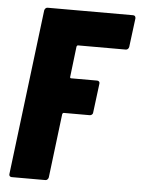

<svg xmlns="http://www.w3.org/2000/svg" viewBox="-51 -741 575 782"><g transform="rotate(5 236.0 -350.0)"><path d="M444 -558H249Q245 -558 243 -553L228 -427Q228 -422 232 -422H339Q344 -422 347 -418.5Q350 -415 349 -410L334 -291Q334 -286 330 -282.5Q326 -279 321 -279H215Q211 -279 209 -274L177 -12Q176 -7 172.5 -3.5Q169 0 164 0H26Q21 0 18 -3.5Q15 -7 16 -12L99 -688Q100 -693 103.5 -696.5Q107 -700 112 -700H461Q472 -700 472 -688L457 -570Q456 -565 452.5 -561.5Q449 -558 444 -558Z"/></g></svg>

Font: Barlow Condensed ExtraBold
Style: Italic
Weight: 800
Width: 3
Italic angle: -7°
Designer: Jeremy Tribby
Foundry: Tribby Type
Version: Version 1.408